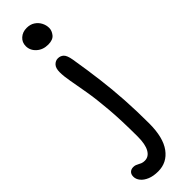

<svg xmlns="http://www.w3.org/2000/svg" viewBox="-373 -716 969 969"><g transform="rotate(-45 111.5 -231.0)"><path d="M65 260Q31 260 7 250Q-17 240 -30 224Q-43 208 -43 190Q-43 173 -33.5 164Q-24 155 -9 155Q0 155 7 157.5Q14 160 21 164Q28 168 36 171Q44 174 55 174Q84 174 100 145.5Q116 117 116 63Q116 -52 109 -135.5Q102 -219 92 -277.5Q82 -336 74.5 -376.5Q67 -417 67 -446Q67 -475 80 -488.5Q93 -502 110 -502Q128 -502 140.5 -490.5Q153 -479 159 -444Q174 -354 184 -273.5Q194 -193 199 -112.5Q204 -32 204 56Q204 157 166 208.5Q128 260 65 260ZM125 -585Q88 -585 63.5 -607Q39 -629 39 -660Q39 -687 58.5 -704.5Q78 -722 107 -722Q133 -722 151 -710Q169 -698 178.5 -679.5Q188 -661 188 -641Q188 -622 173.5 -603.5Q159 -585 125 -585Z"/></g></svg>

Font: Shantell Sans Light
Style: Regular
Weight: 400
Version: Version 1.011;[c5ecc13dd]